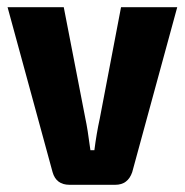

<svg xmlns="http://www.w3.org/2000/svg" viewBox="-20 -513 513 533"><path d="M472 -493 347 -35Q335 0 300 0H173Q136 0 126 -35L1 -493H157L217 -184Q223 -157 231 -96H242Q248 -143 257 -184L316 -493Z"/></svg>

Font: exo2condensed_b
Style: Bold
Weight: 700
Width: 3
Designer: Natanael Gama
Version: Version 1.001;PS 001.001;hotconv 1.0.70;makeotf.lib2.5.58329